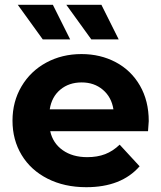

<svg xmlns="http://www.w3.org/2000/svg" viewBox="-20 -771 671 799"><path d="M596 -225H189Q200 -175 241 -146Q282 -117 343 -117Q385 -117 417.5 -129.5Q450 -142 478 -169L561 -79Q485 8 339 8Q248 8 178 -27.5Q108 -63 70 -126Q32 -189 32 -269Q32 -348 69.5 -411.5Q107 -475 172.5 -510.5Q238 -546 319 -546Q398 -546 462 -512Q526 -478 562.5 -414.5Q599 -351 599 -267Q599 -264 596 -225ZM187 -316H452Q444 -367 408 -397.5Q372 -428 320 -428Q267 -428 231 -398Q195 -368 187 -316ZM54 -751H200L272 -607H158ZM256 -751H402L474 -607H360Z"/></svg>

Font: mBank
Style: Bold
Weight: 700
Designer: Julieta Ulanovsky
Foundry: Julieta Ulanovsky
Version: Version 7.200